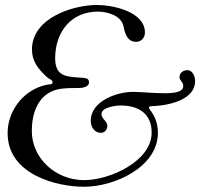

<svg xmlns="http://www.w3.org/2000/svg" viewBox="-20 -729 796 751"><path d="M309.1 1.5C428.2 1.5 597.7 -75.7 597.7 -209.5C597.7 -257.8 577.1 -285.6 564.5 -303.2C563.5 -304.7 562.5 -306.2 562.5 -308.1C562.5 -311 566.4 -314 575.7 -314C599.1 -314 743.2 -323.7 743.2 -412.6C743.2 -431.2 732.4 -454.6 712.9 -454.6C696.8 -454.6 682.1 -444.3 682.1 -426.8C682.1 -413.6 696.8 -409.2 696.8 -392.6C696.8 -369.6 664.6 -364.3 625 -364.3C581.5 -364.3 528.8 -369.6 500 -369.6C438 -369.6 335 -334.5 335 -256.3C335 -232.4 349.1 -209.5 375 -209.5C390.1 -209.5 399.9 -222.7 399.9 -237.3C399.9 -255.4 377 -263.7 377 -282.7C377 -309.6 433.1 -316.4 452.1 -316.4C522 -316.4 573.2 -284.7 573.2 -210.4C573.2 -98.1 409.2 -24.4 309.1 -24.4C196.8 -24.4 104.5 -110.8 104.5 -215.8C104.5 -292 130.9 -344.7 177.2 -369.1C207 -384.8 244.1 -384.8 291 -384.8C301.8 -384.8 328.1 -389.2 328.1 -405.8C328.1 -418 323.2 -422.9 307.1 -424.3C248.5 -429.7 195.8 -422.9 195.8 -501.5C195.8 -604.5 258.8 -683.6 362.8 -683.6C396 -683.6 453.6 -670.4 462.9 -626.5C469.2 -596.2 478 -565.4 513.2 -565.4C533.2 -565.4 546.9 -582.5 546.9 -601.6C546.9 -684.6 418.9 -709.5 359.9 -709.5C263.2 -709.5 105 -657.7 105 -535.6C105 -489.7 128.9 -460 161.1 -429.7C176.3 -415.5 185.5 -418 185.5 -406.2C185.5 -396 176.3 -402.8 144 -392.6C64.5 -367.2 9.8 -290.5 9.8 -208.5C9.8 -45.4 202.6 1.5 309.1 1.5Z"/></svg>

Font: Cardo
Style: Italic
Weight: 400
Designer: David J. Perry
Foundry: David J. Perry
Version: Version 0.99